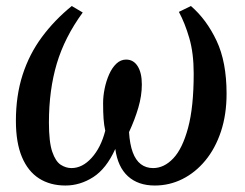

<svg xmlns="http://www.w3.org/2000/svg" viewBox="-20 -590 794 622"><path d="M192 11Q142.5 11 106.5 -12Q70.5 -35 51 -81.5Q31.5 -128 31.5 -198.5Q31.5 -280 53.2 -347.5Q75 -415 115.8 -470Q156.5 -525 212.5 -570.5L248 -549.5Q189.5 -469.5 164 -384Q138.5 -298.5 138.5 -193Q138.5 -130 149.2 -98.5Q160 -67 176.8 -56.2Q193.5 -45.5 211.5 -45.5Q247 -45.5 277 -78.8Q307 -112 321 -166.5Q317 -184.5 315.5 -205.2Q314 -226 314 -256Q314 -278.5 319 -303Q324 -327.5 333.5 -349Q343 -370.5 357 -383.8Q371 -397 388.5 -397Q412.5 -397 426 -375.5Q439.5 -354 439.5 -316.5Q439.5 -280 428.2 -241.5Q417 -203 398 -162Q400.5 -122.5 410 -96.8Q419.5 -71 436.2 -58.2Q453 -45.5 476 -45.5Q511.5 -45.5 541.2 -76.8Q571 -108 589.2 -175.5Q607.5 -243 607.5 -351.5Q607.5 -418 593.2 -466.8Q579 -515.5 559.5 -551.5L598.5 -570.5Q649 -527 681.5 -458.2Q714 -389.5 714 -286.5Q714 -219 695.8 -164Q677.5 -109 645.2 -70Q613 -31 571 -10Q529 11 481.5 11Q427.5 11 394.5 -19Q361.5 -49 353.5 -107.5Q324.5 -43.5 282 -16.2Q239.5 11 192 11Z"/></svg>

Font: Merriweather 20pt
Style: Italic
Weight: 400
Italic angle: -7.8°
Version: Version 2.101